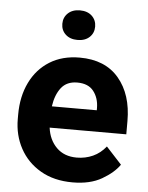

<svg xmlns="http://www.w3.org/2000/svg" viewBox="-53 -789 647 842"><g transform="rotate(5 270.0 -368.0)"><path d="M297.9 9.8Q215.8 9.8 156.7 -24.7Q97.7 -59.1 66.2 -117.2Q34.7 -175.3 34.7 -246.1V-265.6Q34.7 -345.7 64.7 -407.2Q94.7 -468.8 150.1 -503.4Q205.6 -538.1 282.2 -538.1Q394.5 -538.1 454.6 -467Q514.6 -396 514.6 -279.3V-220.7H177.2Q184.1 -167 217.8 -133.5Q251.5 -100.1 306.6 -100.1Q344.7 -100.1 377.7 -115Q410.6 -129.9 434.6 -160.2L502.9 -85.9Q478 -49.8 426.5 -20Q375 9.8 297.9 9.8ZM280.8 -428.2Q234.9 -428.2 210.4 -397Q186 -365.7 178.7 -314.5H376.5V-325.2Q376 -368.7 352.8 -398.4Q329.6 -428.2 280.8 -428.2ZM192.9 -679.2Q192.9 -707.5 212.6 -726.1Q232.4 -744.6 265.1 -744.6Q298.3 -744.6 317.9 -726.1Q337.4 -707.5 337.4 -679.2Q337.4 -650.9 317.9 -632.6Q298.3 -614.3 265.1 -614.3Q232.4 -614.3 212.6 -632.6Q192.9 -650.9 192.9 -679.2Z"/></g></svg>

Font: Vazirmatn UI
Style: Bold
Weight: 700
Designer: Saber Rastikerdar
Foundry: Saber Rastikerdar
Version: Version 33.003